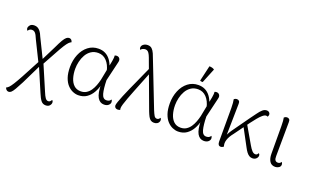

<svg xmlns="http://www.w3.org/2000/svg" viewBox="-99 -1259 3253 2006"><g transform="rotate(20 1527.0 -255.5)"><path d="M479 229Q447 229 427 204Q407 179 386 127L270 -144L260 -158L150 -381Q139 -408 129 -426.5Q119 -445 107 -454.5Q95 -464 78 -464Q62 -464 51.5 -456Q41 -448 35 -438Q31 -443 27.5 -449Q24 -455 24 -465Q24 -482 39 -499Q54 -516 86 -516Q106 -516 122.5 -507.5Q139 -499 153.5 -480Q168 -461 182 -426L295 -196L304 -187L426 98Q443 140 457 159.5Q471 179 490 179Q503 179 511.5 170.5Q520 162 526 152Q530 155 533.5 162Q537 169 537 179Q537 196 522.5 212.5Q508 229 479 229ZM67 228Q52 228 41.5 217.5Q31 207 29 194Q43 189 57 174.5Q71 160 92.5 126Q114 92 149 28L268 -196L289 -149L176 83Q146 141 127.5 172.5Q109 204 95.5 216Q82 228 67 228ZM301 -157 275 -196 363 -372Q390 -430 408.5 -461.5Q427 -493 442 -505Q457 -517 472 -517Q487 -517 496.5 -507.5Q506 -498 509 -483Q496 -478 481.5 -463.5Q467 -449 445.5 -415.5Q424 -382 389 -317Z M762 13Q732 13 700.5 -0.5Q669 -14 642 -43Q615 -72 598.5 -119.5Q582 -167 582 -235Q582 -311 608.5 -375.5Q635 -440 684.5 -478.5Q734 -517 800 -517Q842 -517 875 -500.5Q908 -484 932.5 -451.5Q957 -419 973 -369L958 -326Q943 -393 905 -433.5Q867 -474 812 -474Q766 -474 733 -452Q700 -430 679.5 -394Q659 -358 649.5 -316.5Q640 -275 640 -237Q640 -182 654 -135.5Q668 -89 697.5 -61.5Q727 -34 773 -34Q809 -34 835.5 -50.5Q862 -67 880.5 -94Q899 -121 911.5 -154Q924 -187 932 -220.5Q940 -254 944 -282L976 -445Q979 -465 980.5 -479Q982 -493 980 -507Q983 -509 989.5 -510.5Q996 -512 1002 -512Q1018 -512 1028 -503.5Q1038 -495 1041 -482Q1044 -469 1039 -452L988 -236Q990 -142 1004 -90Q1018 -38 1057 -38Q1074 -38 1086.5 -44Q1099 -50 1106 -64Q1116 -55 1116 -38Q1116 -18 1098 -2.5Q1080 13 1049 13Q1002 13 976 -32.5Q950 -78 949 -181L955 -175Q943 -126 918.5 -83Q894 -40 855.5 -13.5Q817 13 762 13Z M1604 13Q1583 13 1568 2.5Q1553 -8 1541.5 -29.5Q1530 -51 1518 -82L1336 -573Q1323 -611 1312 -634.5Q1301 -658 1289 -668Q1277 -678 1261 -678Q1244 -678 1230 -670.5Q1216 -663 1210 -654Q1207 -657 1204.5 -663Q1202 -669 1202 -676Q1202 -699 1222 -713.5Q1242 -728 1269 -728Q1298 -728 1315.5 -711.5Q1333 -695 1346.5 -664.5Q1360 -634 1375 -592L1563 -110Q1577 -76 1588.5 -56.5Q1600 -37 1620 -37Q1633 -37 1641 -44.5Q1649 -52 1654 -60Q1657 -56 1660 -49.5Q1663 -43 1663 -34Q1663 -25 1657 -13.5Q1651 -2 1638 5.5Q1625 13 1604 13ZM1202 13Q1188 13 1179.5 7Q1171 1 1168 -6.5Q1165 -14 1165 -20Q1165 -32 1175.5 -62.5Q1186 -93 1204 -137Q1222 -181 1244.5 -231Q1267 -281 1290 -331.5Q1313 -382 1333 -427.5Q1353 -473 1368 -505L1396 -476Q1385 -448 1368.5 -406.5Q1352 -365 1333 -317.5Q1314 -270 1295 -221.5Q1276 -173 1260 -130.5Q1244 -88 1235 -57.5Q1226 -27 1226 -13Q1226 -9 1226.5 -3.5Q1227 2 1229 6Q1226 9 1218.5 11Q1211 13 1202 13Z M1872 13Q1842 13 1810.5 -0.5Q1779 -14 1752 -43Q1725 -72 1708.5 -119.5Q1692 -167 1692 -235Q1692 -311 1718.5 -375.5Q1745 -440 1794.5 -478.5Q1844 -517 1910 -517Q1952 -517 1985 -500.5Q2018 -484 2042.5 -451.5Q2067 -419 2083 -369L2068 -326Q2053 -393 2015 -433.5Q1977 -474 1922 -474Q1876 -474 1843 -452Q1810 -430 1789.5 -394Q1769 -358 1759.5 -316.5Q1750 -275 1750 -237Q1750 -182 1764 -135.5Q1778 -89 1807.5 -61.5Q1837 -34 1883 -34Q1919 -34 1945.5 -50.5Q1972 -67 1990.5 -94Q2009 -121 2021.5 -154Q2034 -187 2042 -220.5Q2050 -254 2054 -282L2086 -445Q2089 -465 2090.5 -479Q2092 -493 2090 -507Q2093 -509 2099.5 -510.5Q2106 -512 2112 -512Q2128 -512 2138 -503.5Q2148 -495 2151 -482Q2154 -469 2149 -452L2098 -236Q2100 -142 2114 -90Q2128 -38 2167 -38Q2184 -38 2196.5 -44Q2209 -50 2216 -64Q2226 -55 2226 -38Q2226 -18 2208 -2.5Q2190 13 2159 13Q2112 13 2086 -32.5Q2060 -78 2059 -181L2065 -175Q2053 -126 2028.5 -83Q2004 -40 1965.5 -13.5Q1927 13 1872 13ZM1939 -561Q1933 -560 1923 -561.5Q1913 -563 1909 -567L1949 -740Q1965 -740 1980 -736Q1995 -732 2005 -724Z M2346 10Q2329 10 2321 -2Q2313 -14 2313 -36V-408Q2313 -442 2310.5 -465Q2308 -488 2305 -503Q2311 -509 2319.5 -512.5Q2328 -516 2337 -516Q2352 -516 2361.5 -506.5Q2371 -497 2370 -475L2363 -83L2350 -80Q2352 -109 2368 -139Q2384 -169 2400 -191L2531 -375Q2559 -412 2581 -443Q2603 -474 2624.5 -493Q2646 -512 2672 -512Q2688 -512 2698.5 -502Q2709 -492 2709 -478Q2709 -471 2706 -464Q2703 -457 2700 -453Q2696 -455 2692.5 -456.5Q2689 -458 2683 -458Q2666 -458 2644 -439.5Q2622 -421 2598 -391.5Q2574 -362 2549 -329L2426 -160Q2411 -142 2398.5 -121Q2386 -100 2379 -78.5Q2372 -57 2372 -37Q2372 -27 2374 -19Q2376 -11 2378 -3Q2373 1 2365 5.5Q2357 10 2346 10ZM2698 10Q2679 10 2663 0.5Q2647 -9 2632.5 -28Q2618 -47 2604 -74L2488 -290L2515 -325L2639 -111Q2659 -76 2676.5 -58Q2694 -40 2713 -40Q2727 -40 2734 -48.5Q2741 -57 2745 -64Q2749 -60 2752.5 -54Q2756 -48 2756 -39Q2756 -28 2749.5 -17Q2743 -6 2730.5 2Q2718 10 2698 10Z M2953 13Q2910 13 2890 -19Q2870 -51 2870 -103L2869 -408Q2869 -442 2867 -465Q2865 -488 2862 -503Q2870 -509 2877.5 -512.5Q2885 -516 2896 -516Q2910 -516 2919.5 -506.5Q2929 -497 2928 -475L2925 -98Q2924 -66 2934 -52Q2944 -38 2964 -38Q2977 -38 2985.5 -43.5Q2994 -49 3001 -60Q3006 -54 3008.5 -46.5Q3011 -39 3011 -32Q3011 -11 2992.5 1Q2974 13 2953 13Z"/></g></svg>

Font: Arima Light
Style: Regular
Weight: 300
Designer: Joana Correia and Natanael Gama
Foundry: NDISCOVER
Version: Version 1.101;gftools[0.9.23]